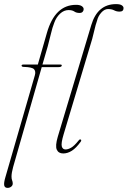

<svg xmlns="http://www.w3.org/2000/svg" viewBox="-40 -739 621 934"><path d="M65 -420Q65 -425 74 -425H144L188 -578.5Q227 -715.5 330 -715.5Q348.5 -715.5 357.8 -709.2Q367 -703 367 -694.5Q367 -687 362 -681.5Q357 -676 347 -676Q331.5 -676 321.5 -683Q311.5 -690 293.5 -690Q271 -690 252.2 -672.5Q233.5 -655 224 -628.5Q214.5 -604.5 207.8 -575Q201 -545.5 192.5 -514.5L166.5 -425H254.5Q260.5 -425 260.5 -421Q260.5 -412.5 244.5 -412.5H163L24 73Q16 102 16 120Q16 131.5 19 138.5Q22 145.5 22 154Q22 163 14.5 169Q7 175 -3 175Q-17 175 -19.5 162.8Q-22 150.5 -13.5 122L129.5 -372.5Q135 -391.5 125.8 -402Q116.5 -412.5 76.5 -413.5Q65 -413.5 65 -420ZM524.5 -719Q544 -719 552.5 -713.2Q561 -707.5 561 -699.5Q561 -682.5 541.5 -682.5Q527 -682.5 515.2 -688.8Q503.5 -695 485.5 -695Q468 -695 452.5 -677.5Q437 -660 432 -638Q424.5 -616.5 420 -595.8Q415.5 -575 408.5 -549.5L269.5 -85.5Q256.5 -42 260.5 -27Q264.5 -12 279 -12Q291 -12 306 -20.5Q321 -29 342 -55Q347.5 -63 353 -60Q357.5 -57 352.5 -49.5Q330.5 -19 309.8 -5.8Q289 7.5 267.5 7.5Q244.5 7.5 236.2 -11Q228 -29.5 241 -73.5L404 -617Q434.5 -719 524.5 -719Z"/></svg>

Font: Fraunces 144pt S050 Thin
Style: Italic
Weight: 100
Italic angle: -16°
Version: Version 1.000; ttfautohint (v1.8.3)